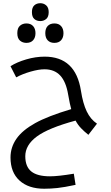

<svg xmlns="http://www.w3.org/2000/svg" viewBox="-20 -845 684 1186"><path d="M525.9 -12.2Q499 -33.7 480 -53.7Q460.9 -73.7 446.8 -100.1Q279.3 -54.7 207.8 -2Q136.2 50.8 136.2 120.1Q136.2 184.1 173.3 214.1Q210.4 244.1 289.1 244.1Q339.4 244.1 436 228L446.8 296.9Q376 312 334.5 316.4Q293 320.8 252.9 320.8Q156.2 320.8 100.6 270.3Q44.9 219.7 44.9 127.9Q44.9 64.9 81.5 12.2Q118.2 -40.5 196.8 -84.2Q275.4 -127.9 419.9 -170.9Q412.1 -197.3 400.9 -261.2Q387.7 -340.3 351.8 -378.7Q315.9 -417 254.9 -417Q219.2 -417 168.9 -402.6Q118.7 -388.2 80.1 -367.2L44.9 -436Q83.5 -460.9 141.6 -478Q199.7 -495.1 255.9 -495.1Q447.3 -495.1 480 -284.2Q492.2 -206.1 515.6 -157Q539.1 -107.9 579.1 -81.1ZM315.9 -580.1Q290 -580.1 274.9 -595.7Q259.8 -611.3 259.8 -640.1Q259.8 -668.9 274.7 -684.6Q289.6 -700.2 315.9 -700.2Q342.8 -700.2 357.4 -683.8Q372.1 -667.5 372.1 -640.1Q372.1 -612.8 357.4 -596.4Q342.8 -580.1 315.9 -580.1ZM143.1 -580.1Q119.6 -580.1 103.3 -594.2Q86.9 -608.4 86.9 -640.1Q86.9 -671.9 103.3 -686Q119.6 -700.2 143.1 -700.2Q169.9 -700.2 184.6 -683.8Q199.2 -667.5 199.2 -640.1Q199.2 -612.8 184.6 -596.4Q169.9 -580.1 143.1 -580.1ZM229 -714.8Q206.5 -714.8 191.9 -727.8Q177.2 -740.7 177.2 -770Q177.2 -798.8 191.9 -812Q206.5 -825.2 229 -825.2Q250 -825.2 265.4 -811.8Q280.8 -798.3 280.8 -770Q280.8 -740.7 265.4 -727.8Q250 -714.8 229 -714.8Z"/></svg>

Font: DroidArabicKufi
Style: Regular
Weight: 400
Designer: Pascal Zoghbi
Foundry: Ascender Corporation
Version: Version 1.00; ttfautohint (v1.4.1)